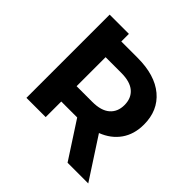

<svg xmlns="http://www.w3.org/2000/svg" viewBox="-203 -871 1142 1142"><g transform="rotate(45 367.5 -300.0)"><path d="M83 0V-700H245V-636H382Q528 -636 609 -568Q690 -500 690 -382Q690 -300 649.5 -242.5Q609 -185 536 -157L703 100H529L379 -131H245V0ZM245 -504V-260H377Q451 -260 488.5 -292.5Q526 -325 526 -382Q526 -440 488.5 -472Q451 -504 377 -504Z"/></g></svg>

Font: Montserrat
Style: Bold
Weight: 700
Designer: Julieta Ulanovsky
Foundry: Julieta Ulanovsky
Version: Version 9.000; ttfautohint (v1.8.4.7-5d5b)